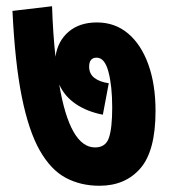

<svg xmlns="http://www.w3.org/2000/svg" viewBox="-20 -627 545 616"><path d="M479 -271Q479 -143 430.5 -87Q382 -31 299 -31Q239 -31 191 -56.5Q143 -82 107.5 -144.5Q72 -207 50 -316Q28 -425 20 -592L147 -607Q150 -517 158 -445Q165 -495 200 -525Q235 -555 291 -555Q349 -555 391 -519.5Q433 -484 456 -420Q479 -356 479 -271ZM310 -259Q259 -269 223 -293.5Q187 -318 170 -356Q204 -154 285 -154Q319 -154 329.5 -185Q340 -216 340 -282Q340 -351 328 -396.5Q316 -442 290 -442Q266 -442 266 -413Q266 -390 283 -377Q300 -364 329 -360Z"/></svg>

Font: Noto Sans Devanagari Condensed ExtraBold
Style: Regular
Weight: 800
Width: 3
Designer: Jelle Bosma - Monotype Design Team
Foundry: Monotype Imaging Inc.
Version: Version 2.004; ttfautohint (v1.8.4.7-5d5b)